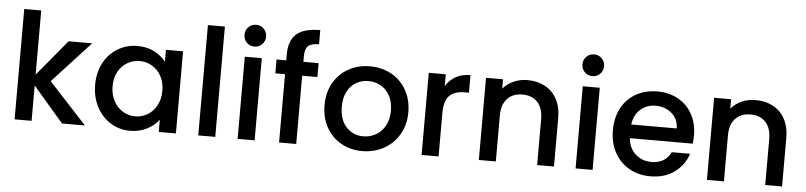

<svg xmlns="http://www.w3.org/2000/svg" viewBox="-46 -1023 5384 1283"><g transform="rotate(5 2646.5 -381.5)"><path d="M293 -275 547 0H393L189 -237V0H75V-740H189V-310L389 -551H547Z M591 -278Q591 -361 625.5 -425Q660 -489 719.5 -524.5Q779 -560 851 -560Q916 -560 964.5 -534.5Q1013 -509 1042 -471V-551H1157V0H1042V-82Q1013 -43 963 -17Q913 9 849 9Q778 9 719 -27.5Q660 -64 625.5 -129.5Q591 -195 591 -278ZM1042 -276Q1042 -333 1018.5 -375Q995 -417 957 -439Q919 -461 875 -461Q831 -461 793 -439.5Q755 -418 731.5 -376.5Q708 -335 708 -278Q708 -221 731.5 -178Q755 -135 793.5 -112.5Q832 -90 875 -90Q919 -90 957 -112Q995 -134 1018.5 -176.5Q1042 -219 1042 -276Z M1421 -740V0H1307V-740Z M1629 -624Q1598 -624 1577 -645Q1556 -666 1556 -697Q1556 -728 1577 -749Q1598 -770 1629 -770Q1659 -770 1680 -749Q1701 -728 1701 -697Q1701 -666 1680 -645Q1659 -624 1629 -624ZM1685 -551V0H1571V-551Z M2066 -458H1964V0H1849V-458H1784V-551H1849V-590Q1849 -685 1899.5 -728.5Q1950 -772 2058 -772V-677Q2006 -677 1985 -657.5Q1964 -638 1964 -590V-551H2066Z M2406 9Q2328 9 2265 -26.5Q2202 -62 2166 -126.5Q2130 -191 2130 -276Q2130 -360 2167 -425Q2204 -490 2268 -525Q2332 -560 2411 -560Q2490 -560 2554 -525Q2618 -490 2655 -425Q2692 -360 2692 -276Q2692 -192 2654 -127Q2616 -62 2550.5 -26.5Q2485 9 2406 9ZM2406 -90Q2450 -90 2488.5 -111Q2527 -132 2551 -174Q2575 -216 2575 -276Q2575 -336 2552 -377.5Q2529 -419 2491 -440Q2453 -461 2409 -461Q2365 -461 2327.5 -440Q2290 -419 2268 -377.5Q2246 -336 2246 -276Q2246 -187 2291.5 -138.5Q2337 -90 2406 -90Z M2919 -471Q2944 -513 2985.5 -536.5Q3027 -560 3084 -560V-442H3055Q2988 -442 2953.5 -408Q2919 -374 2919 -290V0H2805V-551H2919Z M3467 -560Q3532 -560 3583.5 -533Q3635 -506 3664 -453Q3693 -400 3693 -325V0H3580V-308Q3580 -382 3543 -421.5Q3506 -461 3442 -461Q3378 -461 3340.5 -421.5Q3303 -382 3303 -308V0H3189V-551H3303V-488Q3331 -522 3374.5 -541Q3418 -560 3467 -560Z M3896 -624Q3865 -624 3844 -645Q3823 -666 3823 -697Q3823 -728 3844 -749Q3865 -770 3896 -770Q3926 -770 3947 -749Q3968 -728 3968 -697Q3968 -666 3947 -645Q3926 -624 3896 -624ZM3952 -551V0H3838V-551Z M4607 -289Q4607 -258 4603 -233H4182Q4187 -167 4231 -127Q4275 -87 4339 -87Q4431 -87 4469 -164H4592Q4567 -88 4501.5 -39.5Q4436 9 4339 9Q4260 9 4197.5 -26.5Q4135 -62 4099.5 -126.5Q4064 -191 4064 -276Q4064 -361 4098.5 -425.5Q4133 -490 4195.5 -525Q4258 -560 4339 -560Q4417 -560 4478 -526Q4539 -492 4573 -430.5Q4607 -369 4607 -289ZM4488 -325Q4487 -388 4443 -426Q4399 -464 4334 -464Q4275 -464 4233 -426.5Q4191 -389 4183 -325Z M4997 -560Q5062 -560 5113.5 -533Q5165 -506 5194 -453Q5223 -400 5223 -325V0H5110V-308Q5110 -382 5073 -421.5Q5036 -461 4972 -461Q4908 -461 4870.5 -421.5Q4833 -382 4833 -308V0H4719V-551H4833V-488Q4861 -522 4904.5 -541Q4948 -560 4997 -560Z"/></g></svg>

Font: Poppins Cyr Med
Style: Regular
Weight: 500
Designer: Ninad Kale (Devanagari), Jonny Pinhorn (Latin)
Foundry: Indian Type Foundry
Version: 4.004